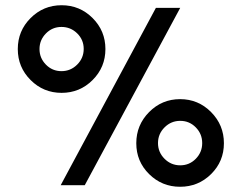

<svg xmlns="http://www.w3.org/2000/svg" viewBox="-20 -707 924 734"><path d="M609 -220Q584 -195 584 -160Q584 -125 609 -100Q634 -75 669 -75Q704 -75 728.5 -100Q753 -125 753 -160Q753 -195 728.5 -220Q704 -245 669 -245Q634 -245 609 -220ZM668.5 -328Q738 -328 787 -278.5Q836 -229 836 -159.5Q836 -90 787 -41.5Q738 7 668.5 7Q599 7 550 -41.5Q501 -90 501 -159.5Q501 -229 550 -278.5Q599 -328 668.5 -328ZM215 -604Q180 -604 155.5 -579Q131 -554 131 -519.5Q131 -485 155.5 -460Q180 -435 215 -435Q250 -435 275 -460Q300 -485 300 -520Q300 -555 275 -579.5Q250 -604 215 -604ZM215.5 -687Q285 -687 334 -638Q383 -589 383 -519.5Q383 -450 334 -401Q285 -352 215.5 -352Q146 -352 97 -401Q48 -450 48 -519.5Q48 -589 97 -638Q146 -687 215.5 -687ZM304 1H212L576 -677H669Z"/></svg>

Font: Hind Kochi Medium
Style: Regular
Weight: 500
Designer: Dhruvi Tolia
Foundry: Indian Type Foundry
Version: Version 0.702;PS 1.0;hotconv 1.0.81;makeotf.lib2.5.63406